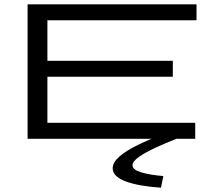

<svg xmlns="http://www.w3.org/2000/svg" viewBox="-20 -644 1040 891"><path d="M108 0V-624H892V-550H200V-362H782V-288H200V-74H886V0ZM738 173 727 227Q622 220 562.5 197.5Q503 175 503 137Q503 110 533.5 83Q564 56 619 29Q674 2 745 -24L799 0Q748 20 701.5 41.5Q655 63 625 84Q595 105 595 123Q595 144 636 156Q677 168 738 173Z"/></svg>

Font: Inconsolata UltraExpanded Thin
Style: Regular
Weight: 100
Width: 9
Monospace: yes
Designer: Raph Levien, Cyreal, Brenton Simpson
Foundry: Raph Levien, Cyreal, Google
Version: Version 3.100; ttfautohint (v1.8.4.7-5d5b)